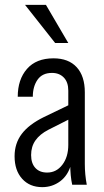

<svg xmlns="http://www.w3.org/2000/svg" viewBox="-20 -760 429 790"><path d="M277 0Q273 -18 271 -39.5Q269 -61 269 -85H261V-387Q261 -422 242.5 -441Q224 -460 194 -460Q154 -460 134.5 -432Q115 -404 115 -362H53Q53 -433 91 -476.5Q129 -520 200 -520Q262 -520 295.5 -483.5Q329 -447 329 -380V-85Q329 -64 331 -42.5Q333 -21 337 0ZM154 10Q102 10 71 -24.5Q40 -59 40 -117Q40 -170 69.5 -209Q99 -248 160 -278L274 -333V-274L179 -226Q144 -208 126 -182.5Q108 -157 108 -122Q108 -88 125.5 -69Q143 -50 174 -50Q212 -50 236.5 -82Q261 -114 261 -164L273 -85Q260 -38 227.5 -14Q195 10 154 10ZM207 -583 83 -740H169L261 -583Z"/></svg>

Font: Instrument Sans Condensed
Style: Regular
Weight: 400
Width: 3
Designer: Rodrigo Fuenzalida
Foundry: fragTYPE
Version: Version 1.000;gftools[0.9.28]